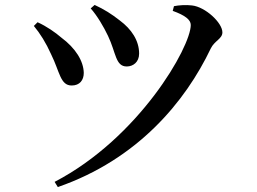

<svg xmlns="http://www.w3.org/2000/svg" viewBox="-20 -720 1040 777"><path d="M347 -686C373 -657 400 -611 417 -575C450 -506 447 -451 493 -451C519 -451 543 -469 543 -503C543 -556 512 -602 465 -637C432 -663 402 -682 363 -700ZM214 37C537 -75 730 -308 833 -524C848 -555 880 -563 880 -589C880 -628 811 -692 757 -698C732 -701 704 -699 684 -695L679 -676C729 -658 752 -640 752 -619C752 -530 543 -162 201 16ZM117 -615C142 -585 166 -547 187 -500C222 -429 224 -374 270 -374C303 -374 319 -396 319 -425C318 -473 286 -525 228 -568C205 -588 168 -614 132 -630Z"/></svg>

Font: Noto Serif SC SemiBold
Style: Regular
Weight: 600
Designer: Ryoko NISHIZUKA 西塚涼子 (kana & ideographs); Frank Grießhammer (Latin, Greek & Cyrillic); Wenlong ZHANG 张文龙 (bopomofo); San
Foundry: Adobe
Version: Version 2.001;hotconv 1.1.0;makeotfexe 2.6.0